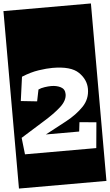

<svg xmlns="http://www.w3.org/2000/svg" viewBox="-80 -961 697 1218"><g transform="rotate(-5 268.5 -352.0)"><path d="M-10 -917H547V213H-10ZM71 -492 50 -339 153 -328 168 -402Q184 -410 208 -413.5Q232 -417 250 -417Q285 -417 311 -403.5Q337 -390 337 -358Q337 -317 294.5 -278.5Q252 -240 183 -198Q114 -156 35 -106L47 0H501L516 -163L409 -173L402 -114H190Q258 -150 325 -186Q392 -222 436.5 -268Q481 -314 481 -379Q481 -438 433.5 -484.5Q386 -531 268 -531Q232 -531 180.5 -523.5Q129 -516 71 -492Z"/></g></svg>

Font: Zilla Slab Highlight
Style: Bold
Weight: 700
Designer: Typotheque Type Foundry
Foundry: Typotheque type foundry
Version: Version 1.1; 2017; ttfautohint (v1.6)